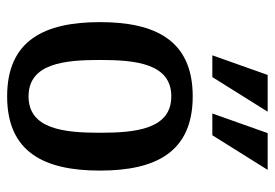

<svg xmlns="http://www.w3.org/2000/svg" viewBox="-136 -624 770 538"><g transform="rotate(90 249.0 -355.0)"><path d="M250 10C408 10 458 -96 458 -250C458 -404 408 -510 250 -510C92 -510 42 -404 42 -250C42 -96 92 10 250 10ZM250 -50C158 -50 148 -150 148 -250C148 -350 158 -450 250 -450C342 -450 352 -350 352 -250C352 -150 342 -50 250 -50ZM135 -565H196L293 -720H190ZM298 -565H359L456 -720H353Z"/></g></svg>

Font: Hermeneus One
Style: Regular
Weight: 400
Designer: Rodrigo Fuenzalida, Pablo Impallari
Foundry: Pablo Impallari, Rodrigo Fuenzalida
Version: Version 1.002